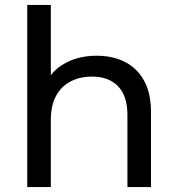

<svg xmlns="http://www.w3.org/2000/svg" viewBox="-20 -762 721 782"><path d="M374 -535Q439 -535 488.5 -510Q538 -485 566.5 -434Q595 -383 595 -305V0H499V-294Q499 -371 461 -410.5Q423 -450 355 -450Q304 -450 266 -429.5Q228 -409 207.5 -370Q187 -331 187 -273V0H91V-742H187V-456Q211 -487 248 -506Q302 -535 374 -535Z"/></svg>

Font: Montserrat Z Med
Style: Regular
Weight: 500
Designer: Julieta Ulanovsky
Foundry: Julieta Ulanovsky
Version: Version 8.000